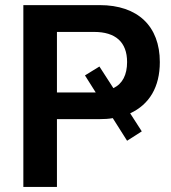

<svg xmlns="http://www.w3.org/2000/svg" viewBox="-20 -739 677 759"><path d="M205.1 0V-268.1H374C391.6 -268.1 409.7 -269 425.8 -272L482.4 -182.6L540.5 -219.7L494.6 -291C570.3 -326.2 611.8 -394.5 611.8 -493.7C611.8 -635.3 524.9 -718.8 374 -718.8H72.3V0ZM205.1 -612.8H352.1C436.5 -612.8 482.4 -572.8 482.4 -493.7C482.4 -443.4 464.4 -407.7 428.2 -390.6L373 -476.1L315.9 -440.9L358.4 -373.5C356.9 -373.5 355.5 -373.5 353.5 -373.5H205.1Z"/></svg>

Font: Winston SemiBold
Style: Regular
Weight: 600
Designer: Vernon Adams, Kim Jin-seong, David Berlow, Cristiano Sobral
Foundry: The Winston Project Authors
Version: Version 3.004